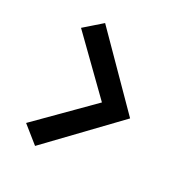

<svg xmlns="http://www.w3.org/2000/svg" viewBox="-135 -616 698 741"><g transform="rotate(30 214.0 -245.0)"><path d="M389.6 -247.1 122.1 -517.6 50.8 -455.1 264.6 -246.1 50.8 -31.2 125 28.3Z"/></g></svg>

Font: Yaldevi Colombo SemiBold
Style: Regular
Weight: 600
Designer: Sol Matas, Denzil Rajitha, Kosala Senevirathne and Pathum Egodawatta
Foundry: Mooniak
Version: Version 1.020 ; ttfautohint (v1.6)